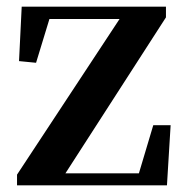

<svg xmlns="http://www.w3.org/2000/svg" viewBox="-20 -555 555 575"><path d="M491 -180 480 0H31V-32L338 -498H128L88 -367L37 -372L45 -535H477V-503L176 -36H396L439 -180Z"/></svg>

Font: `n[OS CN
Style: <[WOS[P|ûg*[NI>           
Weight: 700
Designer: Ryoko NISHIZUKA ¬âXZm¬º[P (kana & ideographs); Frank Grie√ühammer (Latin, Greek & Cyrillic); Wenlong ZHANG _ e¬á¬ü¬ô (b
Foundry: Adobe Systems Incorporated
Version: Version 1.00 April 7, 2017, initial release